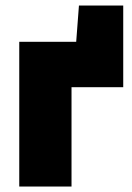

<svg xmlns="http://www.w3.org/2000/svg" viewBox="-20 -678 480 698"><path d="M50 -526V0H240V-361H428V-658H267L257 -526Z"/></svg>

Font: Raleway Black
Style: Regular
Weight: 900
Designer: Matt McInerney, Pablo Impallari, Rodrigo Fuenzalida
Foundry: Matt McInerney, Pablo Impallari, Rodrigo Fuenzalida
Version: Version 3.000g; ttfautohint (v1.5) -l 8 -r 28 -G 28 -x 14 -D